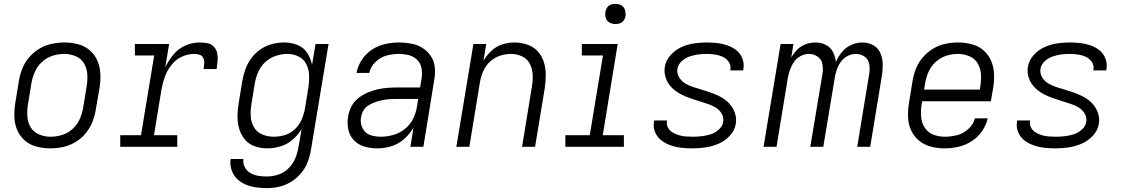

<svg xmlns="http://www.w3.org/2000/svg" viewBox="-20 -757 5800 990"><path d="M239 8Q272 8 305 1Q338 -6 368.5 -24Q399 -42 421.5 -69.5Q444 -97 456.5 -128.5Q469 -160 474 -193L493 -303Q499 -339 497.5 -375.5Q496 -412 482.5 -443.5Q469 -475 443 -497.5Q417 -520 382.5 -529Q348 -538 312 -538Q280 -538 246.5 -531Q213 -524 183 -506Q153 -488 130 -461Q107 -434 94.5 -402Q82 -370 77 -337L59 -227Q53 -191 54 -155Q55 -119 68.5 -87Q82 -55 108 -32.5Q134 -10 168.5 -1Q203 8 239 8ZM241 -52Q210 -52 182 -63.5Q154 -75 138.5 -100Q123 -125 121 -156Q119 -187 124 -218L142 -328Q147 -357 159.5 -386Q172 -415 196.5 -437.5Q221 -460 251 -469.5Q281 -479 311 -479Q341 -479 369.5 -467.5Q398 -456 413 -430.5Q428 -405 430 -374.5Q432 -344 427 -313L409 -203Q404 -173 391.5 -144Q379 -115 354.5 -92.5Q330 -70 300 -61Q270 -52 241 -52Z M600 0H894V-60H774L813 -298Q819 -331 830.5 -362.5Q842 -394 864 -422Q886 -450 917.5 -464.5Q949 -479 982 -479Q996 -479 1009.5 -474.5Q1023 -470 1028.5 -457Q1034 -444 1033 -430Q1032 -416 1030 -401H1097Q1100 -422 1102 -442.5Q1104 -463 1100 -482.5Q1096 -502 1082.5 -516.5Q1069 -531 1049 -534.5Q1029 -538 1008 -538Q972 -538 935.5 -522Q899 -506 873.5 -475Q848 -444 832 -409L852 -530H675L676 -471H775L707 -60H600Z M1356 213Q1388 213 1420.5 205.5Q1453 198 1482.5 179.5Q1512 161 1534 134Q1556 107 1567.5 75.5Q1579 44 1584 12L1674 -530H1607L1589 -422Q1583 -455 1564.5 -483.5Q1546 -512 1514 -525Q1482 -538 1446 -538Q1415 -538 1383.5 -530Q1352 -522 1324 -503Q1296 -484 1276 -457Q1256 -430 1245 -399Q1234 -368 1229 -337L1211 -227Q1205 -194 1204.5 -160Q1204 -126 1213 -94.5Q1222 -63 1242 -38.5Q1262 -14 1293 -3Q1324 8 1358 8Q1391 8 1425.5 -2Q1460 -12 1488 -36Q1516 -60 1535 -91L1519 2Q1514 32 1502 60.5Q1490 89 1467 111.5Q1444 134 1414.5 143.5Q1385 153 1356 153Q1333 153 1311 149.5Q1289 146 1270.5 135Q1252 124 1242 104.5Q1232 85 1235 63H1169Q1165 91 1173.5 118Q1182 145 1201 164Q1220 183 1245.5 194Q1271 205 1299 209Q1327 213 1356 213ZM1392 -52Q1361 -52 1333 -63.5Q1305 -75 1290 -100Q1275 -125 1273 -156Q1271 -187 1276 -218L1294 -328Q1299 -357 1311.5 -386Q1324 -415 1348 -437Q1372 -459 1402 -469Q1432 -479 1461 -479Q1493 -479 1520 -465.5Q1547 -452 1560 -425Q1573 -398 1574 -367.5Q1575 -337 1570 -305L1552 -195Q1547 -167 1535 -139.5Q1523 -112 1500 -90.5Q1477 -69 1448.5 -60.5Q1420 -52 1392 -52Z M1927 8Q1962 8 1998 -3Q2034 -14 2063.5 -40Q2093 -66 2112 -99L2096 0H2163L2219 -344Q2225 -377 2222 -409Q2219 -441 2202 -467Q2185 -493 2159 -509.5Q2133 -526 2101 -532Q2069 -538 2037 -538Q2002 -538 1966 -530Q1930 -522 1898 -501Q1866 -480 1845.5 -448.5Q1825 -417 1818 -381H1884Q1891 -413 1916 -437.5Q1941 -462 1973 -470.5Q2005 -479 2036 -479Q2063 -479 2088 -472.5Q2113 -466 2131 -448.5Q2149 -431 2153.5 -405.5Q2158 -380 2154 -354L2146 -306H2031Q2005 -306 1978.5 -304Q1952 -302 1925.5 -296Q1899 -290 1874 -279Q1849 -268 1826.5 -250Q1804 -232 1791.5 -207Q1779 -182 1775 -156Q1769 -122 1776 -89Q1783 -56 1805.5 -33Q1828 -10 1860 -1Q1892 8 1927 8ZM1943 -52Q1917 -52 1892 -59.5Q1867 -67 1853.5 -89Q1840 -111 1840 -136Q1840 -145 1842 -154Q1845 -173 1855.5 -189.5Q1866 -206 1883.5 -216Q1901 -226 1919.5 -232Q1938 -238 1956.5 -241.5Q1975 -245 1993.5 -246Q2012 -247 2031 -247H2136L2130 -207Q2125 -175 2110 -144.5Q2095 -114 2067.5 -92Q2040 -70 2007.5 -61Q1975 -52 1943 -52Z M2333 0H2400L2455 -335Q2460 -363 2472 -390.5Q2484 -418 2506.5 -439Q2529 -460 2557.5 -469.5Q2586 -479 2614 -479Q2645 -479 2671.5 -466.5Q2698 -454 2711.5 -428.5Q2725 -403 2726.5 -373Q2728 -343 2723 -313L2672 0H2739L2789 -303Q2794 -337 2794 -371.5Q2794 -406 2784 -437.5Q2774 -469 2752.5 -492.5Q2731 -516 2699 -527Q2667 -538 2633 -538Q2602 -538 2571 -528.5Q2540 -519 2515 -496Q2490 -473 2473 -444L2487 -530H2421Z M2895 0H3197V-60H3088L3165 -530H2980V-471H3089L3021 -60H2895ZM3153 -633Q3165 -633 3176.5 -637Q3188 -641 3195.5 -651Q3203 -661 3205 -672Q3207 -689 3202.5 -705Q3198 -721 3184 -729Q3170 -737 3153 -737Q3142 -737 3130.5 -733.5Q3119 -730 3111.5 -719.5Q3104 -709 3102 -698Q3099 -681 3103.5 -665Q3108 -649 3122.5 -641Q3137 -633 3153 -633Z M3551 8Q3585 8 3618.5 3Q3652 -2 3685 -16Q3718 -30 3743.5 -57.5Q3769 -85 3774 -119Q3778 -143 3772 -165.5Q3766 -188 3753.5 -206.5Q3741 -225 3723.5 -239Q3706 -253 3685 -263Q3664 -273 3642.5 -280.5Q3621 -288 3599 -294.5Q3577 -301 3555 -308Q3533 -315 3513.5 -326.5Q3494 -338 3481.5 -358.5Q3469 -379 3473 -403Q3477 -425 3495 -441.5Q3513 -458 3535 -465.5Q3557 -473 3578.5 -476Q3600 -479 3622 -479Q3644 -479 3665.5 -476Q3687 -473 3706 -464.5Q3725 -456 3737.5 -438Q3750 -420 3746 -398Q3746 -396 3745 -394H3812Q3813 -398 3813 -401Q3818 -429 3808 -455Q3798 -481 3777.5 -497.5Q3757 -514 3731 -523Q3705 -532 3677.5 -535Q3650 -538 3622 -538Q3590 -538 3557 -533Q3524 -528 3492.5 -513.5Q3461 -499 3437 -472Q3413 -445 3408 -412Q3404 -388 3410 -365Q3416 -342 3428.5 -324Q3441 -306 3458.5 -292Q3476 -278 3496.5 -268Q3517 -258 3539 -250.5Q3561 -243 3583 -236Q3605 -229 3627 -222Q3649 -215 3668.5 -203.5Q3688 -192 3700.5 -172Q3713 -152 3709 -128Q3705 -105 3685.5 -88Q3666 -71 3643 -64Q3620 -57 3597 -54.5Q3574 -52 3552 -52Q3533 -52 3515 -53.5Q3497 -55 3480 -60Q3463 -65 3448 -74Q3433 -83 3424.5 -98.5Q3416 -114 3419 -132Q3419 -134 3420 -136H3354Q3352 -133 3352 -129Q3347 -100 3358.5 -74Q3370 -48 3391.5 -32Q3413 -16 3439.5 -7Q3466 2 3494.5 5Q3523 8 3551 8Z M3917 0H3984L4042 -354Q4046 -376 4053.5 -397.5Q4061 -419 4074 -438Q4087 -457 4108.5 -468Q4130 -479 4151 -479Q4176 -479 4196 -465Q4216 -451 4220.5 -426.5Q4225 -402 4221 -377L4158 0H4225L4284 -354Q4287 -376 4294.5 -397.5Q4302 -419 4315.5 -438Q4329 -457 4350 -468Q4371 -479 4392 -479Q4418 -479 4438 -465Q4458 -451 4462 -426.5Q4466 -402 4462 -377L4400 0H4467L4527 -365Q4532 -396 4531.5 -426Q4531 -456 4519.5 -483Q4508 -510 4482.5 -524Q4457 -538 4426 -538Q4398 -538 4369.5 -525.5Q4341 -513 4321 -488.5Q4301 -464 4290 -437Q4287 -465 4275 -489Q4263 -513 4238.5 -525.5Q4214 -538 4185 -538Q4161 -538 4136 -529.5Q4111 -521 4092 -502Q4073 -483 4060 -461L4071 -530H4005Z M4851 8Q4886 8 4921.5 0Q4957 -8 4989.5 -28.5Q5022 -49 5043.5 -80.5Q5065 -112 5073 -147H5007Q4999 -116 4973 -92Q4947 -68 4915 -60Q4883 -52 4851 -52Q4820 -52 4792 -63Q4764 -74 4748 -99Q4732 -124 4729.5 -155Q4727 -186 4732 -218L4735 -235H5089L5101 -303Q5107 -339 5105.5 -375.5Q5104 -412 5090.5 -443.5Q5077 -475 5051 -497.5Q5025 -520 4990.5 -529Q4956 -538 4920 -538Q4888 -538 4854.5 -531Q4821 -524 4791 -506Q4761 -488 4738 -461Q4715 -434 4702.5 -402Q4690 -370 4685 -337L4667 -227Q4661 -191 4662 -154.5Q4663 -118 4677.5 -86Q4692 -54 4718.5 -32Q4745 -10 4779.5 -1Q4814 8 4851 8ZM4745 -295 4750 -328Q4755 -357 4767.5 -386Q4780 -415 4804.5 -437.5Q4829 -460 4859 -469.5Q4889 -479 4919 -479Q4949 -479 4977.5 -467.5Q5006 -456 5021 -430.5Q5036 -405 5038 -374.5Q5040 -344 5035 -313L5032 -295Z M5423 8Q5457 8 5490.5 3Q5524 -2 5557 -16Q5590 -30 5615.5 -57.5Q5641 -85 5646 -119Q5650 -143 5644 -165.5Q5638 -188 5625.5 -206.5Q5613 -225 5595.5 -239Q5578 -253 5557 -263Q5536 -273 5514.5 -280.5Q5493 -288 5471 -294.5Q5449 -301 5427 -308Q5405 -315 5385.5 -326.5Q5366 -338 5353.5 -358.5Q5341 -379 5345 -403Q5349 -425 5367 -441.5Q5385 -458 5407 -465.5Q5429 -473 5450.5 -476Q5472 -479 5494 -479Q5516 -479 5537.5 -476Q5559 -473 5578 -464.5Q5597 -456 5609.5 -438Q5622 -420 5618 -398Q5618 -396 5617 -394H5684Q5685 -398 5685 -401Q5690 -429 5680 -455Q5670 -481 5649.5 -497.5Q5629 -514 5603 -523Q5577 -532 5549.5 -535Q5522 -538 5494 -538Q5462 -538 5429 -533Q5396 -528 5364.5 -513.5Q5333 -499 5309 -472Q5285 -445 5280 -412Q5276 -388 5282 -365Q5288 -342 5300.5 -324Q5313 -306 5330.5 -292Q5348 -278 5368.5 -268Q5389 -258 5411 -250.5Q5433 -243 5455 -236Q5477 -229 5499 -222Q5521 -215 5540.5 -203.5Q5560 -192 5572.5 -172Q5585 -152 5581 -128Q5577 -105 5557.5 -88Q5538 -71 5515 -64Q5492 -57 5469 -54.5Q5446 -52 5424 -52Q5405 -52 5387 -53.5Q5369 -55 5352 -60Q5335 -65 5320 -74Q5305 -83 5296.5 -98.5Q5288 -114 5291 -132Q5291 -134 5292 -136H5226Q5224 -133 5224 -129Q5219 -100 5230.5 -74Q5242 -48 5263.5 -32Q5285 -16 5311.5 -7Q5338 2 5366.5 5Q5395 8 5423 8Z"/></svg>

Font: Iosevka Sparkle Light Oblique
Style: Regular
Weight: 300
Italic angle: -9°
Designer: Belleve Invis
Foundry: Belleve Invis
Version: Version 4.5.0; ttfautohint (v1.8.3)